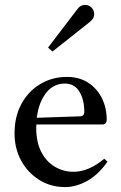

<svg xmlns="http://www.w3.org/2000/svg" viewBox="-20 -751 492 779"><path d="M244 8Q185 8 138.5 -21.5Q92 -51 65.5 -100Q39 -149 39 -210Q39 -278 67 -329.5Q95 -381 143.5 -410Q192 -439 252 -439Q301 -439 337 -416Q373 -393 393 -353.5Q413 -314 413 -264Q413 -257 409 -251.5Q405 -246 395 -246H96V-272L304 -279Q322 -279 322 -298Q322 -347 302 -379.5Q282 -412 243 -412Q190 -412 158.5 -362Q127 -312 127 -232Q127 -174 147.5 -134.5Q168 -95 202.5 -74.5Q237 -54 278 -54Q340 -54 403 -107L416 -95Q378 -41 333 -16.5Q288 8 244 8ZM193 -542 175 -558 294 -714Q306 -731 325 -731Q341 -731 351.5 -720Q362 -709 362 -695Q362 -682 356 -674Q350 -666 342 -660Z"/></svg>

Font: Ibarra Real Nova Medium
Style: Regular
Weight: 500
Designer: Jose Maria Ribagorda & Octavio Pardo
Foundry: Jose Maria Ribagorda
Version: Version 2.000